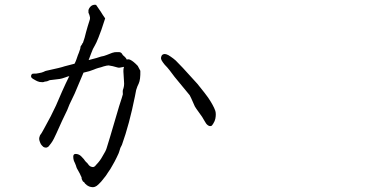

<svg xmlns="http://www.w3.org/2000/svg" viewBox="-20 -746 1540 805"><path d="M775.4 -346.7Q711.9 -422.9 711.9 -423.8Q686.5 -458 681.6 -462.9Q668.9 -475.6 663.1 -484.4Q657.2 -492.2 655.3 -499Q654.3 -504.9 657.2 -511.7Q659.2 -516.6 665 -518.6Q669.9 -520.5 676.8 -518.6Q684.6 -516.6 695.3 -508.8Q707 -501 716.8 -492.2Q729.5 -479.5 747.1 -460.9Q795.9 -408.2 807.6 -394.5Q844.7 -348.6 852.5 -336.9Q875 -303.7 882.8 -281.2Q886.7 -267.6 882.8 -248Q880.9 -238.3 874 -227.5Q869.1 -218.8 865.2 -217.8Q858.4 -215.8 851.1 -221.2Q843.8 -226.6 837.9 -238.3Q825.2 -260.7 821.3 -264.6Q797.9 -296.9 796.9 -299.8Q777.3 -344.7 775.4 -346.7ZM254.9 -421.9Q238.3 -416 230.5 -415Q219.7 -413.1 207 -412.1Q185.5 -410.2 184.6 -408.2Q176.8 -404.3 171.9 -404.3Q167 -404.3 164.1 -402.3Q161.1 -401.4 159.2 -401.4Q155.3 -401.4 146.5 -402.3Q137.7 -404.3 130.9 -408.2Q123 -412.1 117.2 -416Q110.4 -420.9 110.4 -424.8Q109.4 -431.6 115.2 -436.5Q115.2 -436.5 123 -437.5H131.8Q141.6 -439.5 143.6 -439.5Q149.4 -440.4 154.8 -441.9Q160.2 -443.4 164.1 -445.3Q168.9 -448.2 173.8 -449.2Q237.3 -462.9 250 -467.8Q252 -468.8 291 -478.5L293 -479.5Q297.9 -489.3 300.8 -498Q307.6 -518.6 310.5 -524.4Q318.4 -545.9 317.4 -546.9Q316.4 -548.8 318.4 -551.8Q320.3 -555.7 321.3 -556.6Q324.2 -559.6 324.2 -560.5Q324.2 -564.5 327.1 -565.4L328.1 -567.4Q335 -585.9 340.8 -611.3Q347.7 -636.7 354.5 -657.2Q358.4 -667 357.4 -672.9Q355.5 -681.6 354.5 -684.6Q351.6 -688.5 352.5 -688.5Q352.5 -691.4 351.6 -691.4Q350.6 -692.4 350.6 -694.3Q351.6 -697.3 350.6 -700.2Q350.6 -701.2 351.6 -706.1Q355.5 -715.8 363.3 -721.7Q372.1 -727.5 382.8 -725.6Q393.6 -710 402.3 -697.3Q411.1 -682.6 420.9 -668.9Q403.3 -613.3 392.6 -587.9Q383.8 -565.4 377.9 -555.7Q369.1 -542 362.3 -522.5Q359.4 -515.6 351.6 -494.1L384.8 -502.9L403.3 -508.8Q416 -510.7 427.7 -515.6Q439.5 -520.5 450.2 -524.4Q463.9 -528.3 465.8 -527.3Q469.7 -527.3 472.7 -527.3Q487.3 -529.3 492.2 -519.5Q493.2 -515.6 502 -508.8Q508.8 -502.9 511.7 -496.1Q518.6 -499 526.4 -495.1Q539.1 -489.3 557.6 -469.7L568.4 -449.2Q569.3 -412.1 561.5 -395.5Q555.7 -384.8 550.8 -368.2Q547.9 -355.5 545.9 -342.8Q522.5 -225.6 491.2 -138.7Q483.4 -126 480.5 -112.3Q479.5 -106.4 468.8 -85Q460.9 -68.4 452.1 -53.7Q443.4 -37.1 432.6 -22.5Q423.8 -7.8 415 2Q404.3 16.6 392.6 27.3Q377.9 42 362.3 38.1Q356.4 37.1 352.5 35.2Q344.7 31.2 343.8 30.3Q342.8 28.3 339.8 26.4Q336.9 24.4 335 21.5Q334 18.6 332 17.6Q327.1 14.6 327.1 13.7Q323.2 6.8 322.3 3.9Q323.2 0 321.3 -3.9Q320.3 -5.9 318.4 -9.8Q315.4 -17.6 309.6 -27.3Q300.8 -41 298.8 -50.8Q294.9 -61.5 290 -71.3Q287.1 -80.1 287.1 -88.9Q287.1 -101.6 298.8 -100.6Q311.5 -99.6 320.3 -90.8Q333 -78.1 336.9 -71.3Q338.9 -68.4 340.8 -66.9Q342.8 -65.4 345.7 -62.5L352.5 -53.7Q358.4 -46.9 367.2 -45.9Q370.1 -44.9 372.1 -45.9Q375 -46.9 377.9 -48.8Q378.9 -49.8 379.9 -50.8Q380.9 -52.7 381.8 -53.7Q384.8 -56.6 385.7 -57.6Q400.4 -73.2 409.2 -89.8Q423.8 -113.3 426.8 -124Q429.7 -130.9 479.5 -300.8Q484.4 -317.4 490.2 -334Q495.1 -349.6 495.1 -350.6Q494.1 -365.2 495.1 -368.2Q502 -385.7 500 -403.3Q499 -419.9 498 -436.5Q496.1 -456.1 500 -465.8Q498 -464.8 495.1 -464.8Q479.5 -460.9 473.6 -462.9Q451.2 -469.7 435.5 -471.7Q428.7 -471.7 415 -467.8Q404.3 -463.9 391.6 -460.9Q381.8 -458 373 -454.1Q357.4 -447.3 330.1 -441.4L293 -353.5L271.5 -308.6L261.7 -284.2Q258.8 -278.3 240.2 -239.3Q222.7 -200.2 216.8 -187.5Q207 -167 206.1 -165Q200.2 -153.3 194.3 -145.5Q186.5 -134.8 183.6 -131.8Q178.7 -127.9 173.8 -127Q167 -127 162.1 -129.9Q155.3 -135.7 151.4 -141.6Q147.5 -149.4 145.5 -156.2Q143.6 -163.1 144.5 -168Q146.5 -178.7 151.4 -183.6Q153.3 -185.5 165 -207Q187.5 -248 192.4 -257.8Q213.9 -300.8 214.8 -303.7Q217.8 -311.5 240.2 -362.3Q255.9 -397.5 270.5 -426.8Q261.7 -424.8 254.9 -421.9Z"/></svg>

Font: ToneOZ-YinPZ-Tsuipita-TC
Style: Regular
Weight: 400
Designer: ÂÆ£ÂøóÂáåJeffrey Xuan(jeffreyx@gmail.com, ToneOZ.com) ÈòøÂù§(cjkFonts)
Foundry: ToneOZ
Version: Version 0.24071